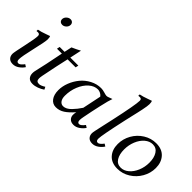

<svg xmlns="http://www.w3.org/2000/svg" viewBox="-3 -1428 2075 2075"><g transform="rotate(45 1034.0 -391.0)"><path d="M225.1 -498Q233.4 -486.8 233.4 -454.1Q233.4 -420.4 199 -273.7Q164.6 -127 164.6 -84Q164.6 -64.5 171.1 -55.4Q177.7 -46.4 191.9 -46.4Q215.8 -46.4 251 -93.3L278.3 -75.7Q258.8 -44.9 225.3 -21.2Q191.9 2.4 153.8 2.4Q115.7 2.4 94.7 -19Q73.7 -40.5 73.7 -75.7Q73.7 -98.6 103.3 -231.9Q132.8 -365.2 132.8 -406.2Q132.8 -434.6 103.5 -434.6Q90.8 -434.6 83 -432.6L84 -454.1Q105.5 -458 127.9 -464.6Q150.4 -471.2 182.6 -482.9Q214.8 -494.6 225.1 -498ZM254.9 -783.7Q273.9 -783.7 285.9 -771.7Q297.9 -759.8 297.9 -741.2Q297.9 -715.3 277.6 -695.8Q257.3 -676.3 231.9 -676.3Q212.4 -676.3 200.2 -688.2Q188 -700.2 188 -718.8Q188 -744.1 208.7 -763.9Q229.5 -783.7 254.9 -783.7Z M667.5 -488.3 660.2 -454.1H537.6Q508.8 -331.1 470.2 -135.7Q464.8 -107.4 464.8 -90.8Q464.8 -67.4 474.9 -56.9Q484.9 -46.4 507.3 -46.4Q533.2 -46.4 577.1 -74.2L591.8 -44.9Q562.5 -24.4 526.4 -11Q490.2 2.4 456.1 2.4Q414.6 2.4 394.3 -20.5Q374 -43.5 374 -80.6Q374 -96.7 377.9 -115.2Q382.8 -138.2 393.8 -186Q404.8 -233.9 410.2 -259.3Q416 -287.1 430.9 -361.1Q445.8 -435.1 449.7 -454.1H375L382.3 -488.3H457L475.6 -574.7Q536.1 -601.6 573.7 -622.6L544.9 -488.3Z M1007.8 -116.2Q956.5 -57.1 911.1 -27.3Q865.7 2.4 813 2.4Q762.7 2.4 732.2 -38.3Q701.7 -79.1 701.7 -148.9Q701.7 -207.5 725.3 -268.1Q749 -328.6 789.6 -378.2Q830.1 -427.7 889.6 -459.2Q949.2 -490.7 1015.1 -490.7Q1040.5 -490.7 1071 -481.2Q1101.6 -471.7 1114.3 -471.7Q1124.5 -471.7 1130.4 -474.1L1183.6 -493.7Q1168.9 -456.1 1143.3 -342.5Q1117.7 -229 1100.1 -135.7Q1093.3 -101.6 1093.3 -83Q1093.3 -46.4 1120.1 -46.4Q1144.5 -46.4 1179.7 -93.3L1207 -75.7Q1186.5 -44.4 1152.8 -21Q1119.1 2.4 1082.5 2.4Q1043.9 2.4 1023.2 -18.8Q1002.4 -40 1002.4 -71.3Q1002.4 -90.8 1007.8 -116.2ZM1027.8 -204.1Q1057.6 -341.3 1072.3 -418.5Q1066.9 -425.8 1058.6 -433.3Q1050.3 -440.9 1033.7 -448.7Q1017.1 -456.5 999.5 -456.5Q946.3 -456.5 898.7 -414.8Q851.1 -373 822.8 -303.2Q794.4 -233.4 794.4 -155.3Q794.4 -111.3 812.7 -86.2Q831.1 -61 861.3 -61Q883.8 -61 906.7 -73.2Q929.7 -85.4 951.9 -108.6Q974.1 -131.8 991 -153.1Q1007.8 -174.3 1027.8 -204.1Z M1498 -781.2Q1506.3 -770 1506.3 -736.8Q1506.3 -722.2 1502.9 -699.7Q1499.5 -677.2 1492.7 -643.8Q1485.8 -610.4 1479 -580.8Q1472.2 -551.3 1460.9 -502.9Q1449.7 -454.6 1442.4 -421.9Q1378.4 -132.3 1378.4 -84Q1378.4 -64.5 1385 -55.4Q1391.6 -46.4 1405.8 -46.4Q1429.7 -46.4 1464.8 -93.3L1492.2 -75.7Q1472.7 -44.9 1439.2 -21.2Q1405.8 2.4 1367.7 2.4Q1329.6 2.4 1308.6 -19Q1287.6 -40.5 1287.6 -75.7Q1287.6 -86.4 1294.2 -119.1Q1300.8 -151.9 1316.7 -222.2Q1332.5 -292.5 1340.8 -330.1Q1405.8 -627.4 1405.8 -689.5Q1405.8 -705.6 1398.2 -711.7Q1390.6 -717.8 1376 -717.8Q1363.8 -717.8 1356 -715.8L1356.9 -737.3Q1378.4 -741.2 1400.9 -747.8Q1423.3 -754.4 1455.6 -766.1Q1487.8 -777.8 1498 -781.2Z M1857.4 -490.7Q1946.3 -490.7 1994.6 -437Q2043 -383.3 2043 -297.4Q2043 -219.2 2003.4 -149.9Q1963.9 -80.6 1896.7 -39.1Q1829.6 2.4 1752.4 2.4Q1663.6 2.4 1615.5 -51Q1567.4 -104.5 1567.4 -189.9Q1567.4 -268.6 1606.4 -337.9Q1645.5 -407.2 1712.6 -449Q1779.8 -490.7 1857.4 -490.7ZM1838.9 -456.5Q1790.5 -456.5 1748.5 -420.7Q1706.5 -384.8 1682.1 -325.2Q1657.7 -265.6 1657.7 -198.2Q1657.7 -123.5 1686.5 -77.6Q1715.3 -31.7 1770.5 -31.7Q1818.4 -31.7 1860.6 -67.4Q1902.8 -103 1927.7 -162.4Q1952.6 -221.7 1952.6 -289.1Q1952.6 -363.8 1923.1 -410.2Q1893.6 -456.5 1838.9 -456.5Z"/></g></svg>

Font: Flanker
Style: Italic
Weight: 400
Italic angle: -12°
Designer: Flanker
Version: Version 2.027